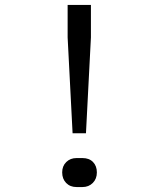

<svg xmlns="http://www.w3.org/2000/svg" viewBox="-20 -750 640 775"><path d="M327 -212H273L253 -599V-730H347V-599ZM289 5Q263 5 247 -11.5Q231 -28 231 -54Q231 -80 247.5 -96Q264 -112 289 -112H313Q340 -112 355.5 -96Q371 -80 371 -54Q371 -28 354.5 -11.5Q338 5 313 5Z"/></svg>

Font: JetBrains Mono Semi Light
Style: Regular
Weight: 350
Monospace: yes
Designer: Philipp Nurullin, Konstantin Bulenkov
Foundry: JetBrains
Version: 2.002